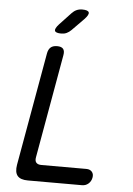

<svg xmlns="http://www.w3.org/2000/svg" viewBox="-62 -996 724 1042"><g transform="rotate(5 300.0 -475.0)"><path d="M130 0Q89 0 73 -19.5Q57 -39 64 -80L173 -695Q177 -718 189.5 -729Q202 -740 225 -740Q248 -740 257.5 -729Q267 -718 263 -695L163 -130Q159 -110 167.5 -100Q176 -90 196 -90H441Q461 -90 471.5 -77.5Q482 -65 478 -45Q474 -25 459.5 -12.5Q445 0 425 0ZM241 -810Q210 -810 206 -822Q202 -834 225 -859L286 -924Q298 -937 312 -943.5Q326 -950 343 -950Q375 -950 379.5 -937.5Q384 -925 359 -899L295 -834Q283 -822 270 -816Q257 -810 241 -810Z"/></g></svg>

Font: Maple Mono
Style: Italic
Weight: 400
Italic angle: -10°
Monospace: yes
Designer: subframe7536
Version: Version 7.300